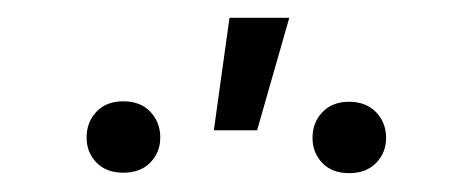

<svg xmlns="http://www.w3.org/2000/svg" viewBox="-20 -832 519 210"><path d="M231 -812.5H296.4L261.2 -689.5H213.9ZM74.7 -681.6Q74.7 -698.2 85.4 -709.7Q96.2 -721.2 114.7 -721.2Q133.8 -721.2 144.5 -709.7Q155.3 -698.2 155.3 -681.6Q155.3 -665.5 144.5 -654.3Q133.8 -643.1 114.7 -643.1Q96.2 -643.1 85.4 -654.3Q74.7 -665.5 74.7 -681.6ZM321.8 -681.2Q321.8 -697.8 332.5 -709.2Q343.3 -720.7 361.8 -720.7Q380.4 -720.7 391.4 -709.2Q402.3 -697.8 402.3 -681.2Q402.3 -665 391.4 -653.8Q380.4 -642.6 361.8 -642.6Q343.3 -642.6 332.5 -653.8Q321.8 -665 321.8 -681.2Z"/></svg>

Font: RobotoInd Light
Style: Regular
Weight: 300
Designer: Google
Version: Version 2.001151; 2014